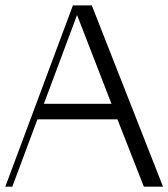

<svg xmlns="http://www.w3.org/2000/svg" viewBox="-21 -704 635 724"><path d="M325.2 -683.6 593.8 0H521.5L421.9 -253.9H120.1L25.4 0H-1L253.9 -683.6ZM144.5 -312.5H399.4L269.5 -647.5Z"/></svg>

Font: Buda Light
Style: Regular
Weight: 300
Version: Version 1.003